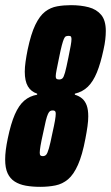

<svg xmlns="http://www.w3.org/2000/svg" viewBox="-29 -716 430 744"><path d="M127 8Q96 8 71 3.5Q46 -1 28 -12.5Q10 -24 0.5 -44.5Q-9 -65 -9 -98Q-9 -115 -6.5 -135Q-4 -155 1 -179Q13 -237 28.5 -272.5Q44 -308 65 -326Q86 -344 115 -349V-353Q91 -361 79 -381.5Q67 -402 67 -438Q67 -455 70 -476.5Q73 -498 78 -523Q91 -585 108 -620Q125 -655 146 -671Q167 -687 192.5 -691.5Q218 -696 246 -696Q284 -696 314.5 -688Q345 -680 363 -658.5Q381 -637 381 -596Q381 -581 379 -563Q377 -545 372 -523Q361 -471 346.5 -435.5Q332 -400 311.5 -380Q291 -360 261 -353V-349Q278 -344 289.5 -334Q301 -324 307 -307.5Q313 -291 313 -265Q313 -248 310 -226.5Q307 -205 302 -179Q290 -115 273 -77Q256 -39 234.5 -21Q213 -3 186 2.5Q159 8 127 8ZM137 -111Q145 -111 150 -116.5Q155 -122 160.5 -141Q166 -160 174 -200Q181 -231 184 -248.5Q187 -266 187 -275Q187 -281 185.5 -283.5Q184 -286 181.5 -287Q179 -288 175 -288Q169 -288 165 -285.5Q161 -283 157 -274.5Q153 -266 148.5 -248Q144 -230 138 -200Q131 -169 128 -151Q125 -133 125 -124Q125 -116 128 -113.5Q131 -111 137 -111ZM200 -408Q208 -408 213 -412.5Q218 -417 223 -435Q228 -453 236 -493Q242 -522 245 -539Q248 -556 248 -564Q248 -570 246.5 -573Q245 -576 242.5 -576.5Q240 -577 236 -577Q230 -577 226 -575Q222 -573 218.5 -565Q215 -557 210.5 -540Q206 -523 200 -493Q194 -463 190.5 -446Q187 -429 187 -421Q187 -415 188.5 -412.5Q190 -410 193 -409Q196 -408 200 -408Z"/></svg>

Font: Saira UltraCondensed Black
Style: Italic
Weight: 900
Width: 1
Italic angle: -12°
Designer: Hector Gatti with collaboration of the Omnibus-Type team
Foundry: Omnibus-Type
Version: Version 1.101